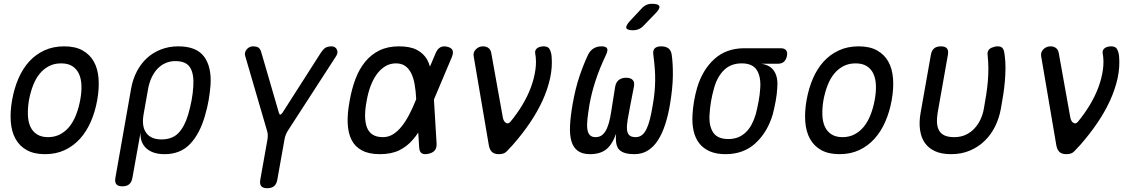

<svg xmlns="http://www.w3.org/2000/svg" viewBox="-20 -805 6040 1015"><path d="M218 10Q160 10 121.5 -11.5Q83 -33 62 -71Q41 -109 37 -161.5Q33 -214 44 -276Q55 -338 77.5 -390Q100 -442 134 -479.5Q168 -517 214.5 -538.5Q261 -560 319 -560Q378 -560 416.5 -538.5Q455 -517 476 -479.5Q497 -442 501 -390Q505 -338 494 -276Q483 -214 460 -161.5Q437 -109 402.5 -71Q368 -33 322 -11.5Q276 10 218 10ZM234 -80Q269 -80 297 -94.5Q325 -109 346 -134.5Q367 -160 381.5 -196.5Q396 -233 404 -276Q412 -319 410.5 -354.5Q409 -390 397 -415.5Q385 -441 362 -455.5Q339 -470 303 -470Q267 -470 239 -455.5Q211 -441 190 -415.5Q169 -390 155 -354Q141 -318 133 -275Q126 -232 127.5 -196Q129 -160 141 -134.5Q153 -109 176 -94.5Q199 -80 234 -80Z M627 180Q604 180 595 169Q586 158 590 135L673 -336Q682 -387 704 -428.5Q726 -470 758 -499Q790 -528 832 -544Q874 -560 922 -560Q1019 -560 1059 -505.5Q1099 -451 1093 -356Q1090 -316 1083 -275.5Q1076 -235 1064 -195Q1037 -99 985.5 -44.5Q934 10 850 10Q788 10 754 -20.5Q720 -51 723 -105L680 135Q676 158 663 169Q650 180 627 180ZM834 -68Q891 -68 923.5 -102Q956 -136 975 -200Q986 -238 993 -275.5Q1000 -313 1002 -350Q1006 -414 985 -448Q964 -482 907 -482Q879 -482 855 -471.5Q831 -461 812.5 -441.5Q794 -422 781 -394Q768 -366 762 -330L739 -200Q728 -137 753 -102.5Q778 -68 834 -68Z M1393 190Q1370 190 1361 179Q1352 168 1356 145L1394 -68Q1396 -81 1395.5 -93Q1395 -105 1391 -116L1276 -510Q1273 -520 1276 -529Q1279 -538 1285 -545Q1291 -552 1299.5 -556Q1308 -560 1316 -560Q1335 -560 1345.5 -554Q1356 -548 1362 -526L1454 -210Q1457 -199 1461.5 -199Q1466 -199 1474 -210L1676 -526Q1691 -548 1703 -554Q1715 -560 1734 -560Q1742 -560 1749 -556Q1756 -552 1760 -545Q1764 -538 1764 -529Q1764 -520 1758 -510L1503 -116Q1496 -105 1491 -93Q1486 -81 1484 -68L1446 145Q1442 168 1429 179Q1416 190 1393 190Z M2288 -46Q2289 -23 2278.5 -10Q2268 3 2245 8Q2221 13 2209 5Q2197 -3 2196 -26L2191 -104Q2177 -83 2162 -66Q2131 -30 2089.5 -10Q2048 10 1988 10Q1930 10 1893 -10Q1856 -30 1838 -66.5Q1820 -103 1818 -154.5Q1816 -206 1828 -270Q1839 -334 1859 -387Q1879 -440 1910.5 -478.5Q1942 -517 1986 -538.5Q2030 -560 2089 -560Q2148 -560 2183.5 -541.5Q2219 -523 2238 -490Q2247 -473 2253 -453L2283 -524Q2293 -547 2308 -555Q2323 -563 2344 -558Q2366 -553 2372 -540Q2378 -527 2369 -504L2274 -279ZM2180 -280V-285Q2178 -325 2172 -359Q2166 -393 2154 -417.5Q2142 -442 2122.5 -456Q2103 -470 2073 -470Q2042 -470 2016.5 -454.5Q1991 -439 1971.5 -412Q1952 -385 1938.5 -348.5Q1925 -312 1918 -270Q1910 -228 1910 -193.5Q1910 -159 1919 -133.5Q1928 -108 1949 -94Q1970 -80 2004 -80Q2034 -80 2058.5 -95.5Q2083 -111 2104 -137.5Q2125 -164 2143.5 -199.5Q2162 -235 2178 -275Z M2564 -38 2484 -508Q2482 -518 2485 -527Q2488 -536 2495 -543.5Q2502 -551 2511.5 -555.5Q2521 -560 2533 -560Q2551 -560 2562.5 -551Q2574 -542 2577 -525L2638 -185Q2642 -163 2654.5 -155.5Q2667 -148 2678 -161Q2713 -203 2741 -249.5Q2769 -296 2786.5 -343Q2804 -390 2810.5 -436.5Q2817 -483 2809 -525Q2808 -534 2811.5 -540.5Q2815 -547 2821.5 -551.5Q2828 -556 2837 -558Q2846 -560 2855 -560Q2878 -560 2886 -544Q2894 -528 2896 -508Q2901 -450 2888 -391Q2875 -332 2848 -273Q2821 -214 2781 -155Q2741 -96 2690 -38Q2672 -18 2658 -4Q2644 10 2618 10Q2593 10 2580.5 -2Q2568 -14 2564 -38Z M3475 -560Q3500 -560 3514 -549Q3528 -538 3531 -515Q3538 -467 3537 -402.5Q3536 -338 3522 -254Q3512 -194 3496 -145.5Q3480 -97 3457.5 -62.5Q3435 -28 3404.5 -9Q3374 10 3333 10Q3278 10 3254.5 -12.5Q3231 -35 3237 -98Q3215 -38 3183 -14Q3151 10 3099 10Q3058 10 3034 -8Q3010 -26 3000.5 -59.5Q2991 -93 2993.5 -142Q2996 -191 3007 -254Q3022 -339 3044 -403.5Q3066 -468 3089 -516Q3100 -538 3118 -549Q3136 -560 3160 -560Q3183 -560 3189 -549.5Q3195 -539 3184 -516Q3166 -478 3152.5 -444.5Q3139 -411 3128.5 -379Q3118 -347 3110 -316Q3102 -285 3096 -251Q3089 -208 3085.5 -176Q3082 -144 3085 -122.5Q3088 -101 3098.5 -90.5Q3109 -80 3128 -80Q3151 -80 3165.5 -93Q3180 -106 3189.5 -128.5Q3199 -151 3205 -181Q3211 -211 3216 -246L3232 -346Q3236 -370 3251 -382Q3266 -394 3290 -394Q3314 -394 3325 -382Q3336 -370 3331 -346L3311 -243Q3303 -203 3298 -172Q3293 -141 3294.5 -121Q3296 -101 3306.5 -90.5Q3317 -80 3340 -80Q3359 -80 3373 -90.5Q3387 -101 3397.5 -122.5Q3408 -144 3416 -176Q3424 -208 3431 -251Q3437 -285 3440 -316Q3443 -347 3443.5 -378Q3444 -409 3441.5 -442.5Q3439 -476 3434 -514Q3430 -537 3440.5 -548.5Q3451 -560 3475 -560ZM3383 -670Q3371 -657 3357 -651Q3343 -645 3327 -645Q3295 -645 3291 -657Q3287 -669 3311 -695L3370 -758Q3382 -772 3396 -778.5Q3410 -785 3427 -785Q3461 -785 3465.5 -772Q3470 -759 3444 -733Z M4092 -468H4004Q4053 -461 4073.5 -427.5Q4094 -394 4089 -340Q4087 -305 4080.5 -270Q4074 -235 4065 -200Q4037 -106 3974 -48Q3911 10 3815 10Q3767 10 3732.5 -5Q3698 -20 3676.5 -47.5Q3655 -75 3646.5 -114Q3638 -153 3641 -200Q3643 -235 3649 -270Q3655 -305 3665 -340Q3693 -435 3756 -492.5Q3819 -550 3915 -550H4107Q4127 -550 4135.5 -539.5Q4144 -529 4140 -509Q4136 -489 4124 -478.5Q4112 -468 4092 -468ZM3830 -70Q3859 -70 3881.5 -79Q3904 -88 3922 -105Q3940 -122 3953 -146Q3966 -170 3975 -200Q3984 -235 3990.5 -270Q3997 -305 3999 -340Q4003 -400 3980.5 -435Q3958 -470 3901 -470Q3844 -470 3808 -435Q3772 -400 3755 -340Q3745 -305 3739 -270Q3733 -235 3731 -200Q3727 -140 3750 -105Q3773 -70 3830 -70Z M4418 10Q4360 10 4321.5 -11.5Q4283 -33 4262 -71Q4241 -109 4237 -161.5Q4233 -214 4244 -276Q4255 -338 4277.5 -390Q4300 -442 4334 -479.5Q4368 -517 4414.5 -538.5Q4461 -560 4519 -560Q4578 -560 4616.5 -538.5Q4655 -517 4676 -479.5Q4697 -442 4701 -390Q4705 -338 4694 -276Q4683 -214 4660 -161.5Q4637 -109 4602.5 -71Q4568 -33 4522 -11.5Q4476 10 4418 10ZM4434 -80Q4469 -80 4497 -94.5Q4525 -109 4546 -134.5Q4567 -160 4581.5 -196.5Q4596 -233 4604 -276Q4612 -319 4610.5 -354.5Q4609 -390 4597 -415.5Q4585 -441 4562 -455.5Q4539 -470 4503 -470Q4467 -470 4439 -455.5Q4411 -441 4390 -415.5Q4369 -390 4355 -354Q4341 -318 4333 -275Q4326 -232 4327.5 -196Q4329 -160 4341 -134.5Q4353 -109 4376 -94.5Q4399 -80 4434 -80Z M4901 -515Q4905 -538 4918 -549Q4931 -560 4954 -560Q4977 -560 4986 -549Q4995 -538 4991 -515L4937 -210Q4932 -180 4933.5 -156Q4935 -132 4944.5 -115Q4954 -98 4973.5 -89Q4993 -80 5024 -80Q5059 -80 5085.5 -92.5Q5112 -105 5131.5 -126Q5151 -147 5163.5 -174Q5176 -201 5181 -230Q5188 -269 5193.5 -304Q5199 -339 5202 -373.5Q5205 -408 5205 -442.5Q5205 -477 5201 -515Q5201 -518 5200.5 -521Q5200 -524 5201 -527Q5204 -545 5221.5 -552.5Q5239 -560 5254 -560Q5266 -560 5272.5 -556.5Q5279 -553 5282.5 -547Q5286 -541 5288 -533Q5290 -525 5291 -515Q5296 -478 5295.5 -443Q5295 -408 5292 -373.5Q5289 -339 5283.5 -303.5Q5278 -268 5271 -230Q5262 -180 5240.5 -136.5Q5219 -93 5185.5 -60.5Q5152 -28 5107.5 -9Q5063 10 5008 10Q4957 10 4922.5 -6Q4888 -22 4868.5 -50.5Q4849 -79 4843.5 -120Q4838 -161 4847 -210Z M5564 -38 5484 -508Q5482 -518 5485 -527Q5488 -536 5495 -543.5Q5502 -551 5511.5 -555.5Q5521 -560 5533 -560Q5551 -560 5562.5 -551Q5574 -542 5577 -525L5638 -185Q5642 -163 5654.5 -155.5Q5667 -148 5678 -161Q5713 -203 5741 -249.5Q5769 -296 5786.5 -343Q5804 -390 5810.5 -436.5Q5817 -483 5809 -525Q5808 -534 5811.5 -540.5Q5815 -547 5821.5 -551.5Q5828 -556 5837 -558Q5846 -560 5855 -560Q5878 -560 5886 -544Q5894 -528 5896 -508Q5901 -450 5888 -391Q5875 -332 5848 -273Q5821 -214 5781 -155Q5741 -96 5690 -38Q5672 -18 5658 -4Q5644 10 5618 10Q5593 10 5580.5 -2Q5568 -14 5564 -38Z"/></svg>

Font: Maple Mono NL
Style: Italic
Weight: 400
Italic angle: -10°
Monospace: yes
Designer: subframe7536
Version: Version 7.000